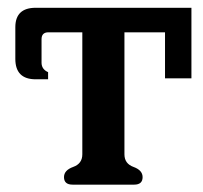

<svg xmlns="http://www.w3.org/2000/svg" viewBox="-20 -472 530 501"><path d="M479.5 -267.6H410.6V-387.7H304.7V-69.3Q304.7 -44.9 328.4 -36.4Q352.1 -27.8 352.1 -9.8Q352.1 9.8 330.1 9.8H169.4Q147 9.8 147 -9.8Q147 -27.8 170.9 -36.4Q194.8 -44.9 194.8 -69.3V-387.7H106.4Q88.4 -387.7 88.4 -369.6V-307.6Q88.9 -291 105.5 -283.7V-265.1H73.2Q20 -265.1 20 -318.4V-400.9Q20 -451.7 73.2 -451.7H479.5Z"/></svg>

Font: Caudex
Style: Bold
Weight: 700
Version: Version 1.01